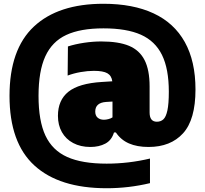

<svg xmlns="http://www.w3.org/2000/svg" viewBox="-20 -769 1088 1019"><path d="M520.5 -334 576 -337.5Q572 -367.5 549.8 -380.2Q527.5 -393 478 -393Q445 -393 408 -386.5Q371 -380 339 -368L340.5 -522.5Q379.5 -535 426.5 -542Q473.5 -549 517 -549Q609 -549 664.8 -525.8Q720.5 -502.5 747.2 -450.2Q774 -398 774 -310V-172Q774 -123 812.5 -123Q833.5 -123 847.2 -135.8Q861 -148.5 868.5 -183.2Q876 -218 876 -282Q876 -403.5 839.8 -477.2Q803.5 -551 727.8 -584.8Q652 -618.5 529 -618.5Q407 -618.5 331.8 -583.5Q256.5 -548.5 220.5 -470Q184.5 -391.5 184.5 -260Q184.5 -127.5 221.2 -49.2Q258 29 336.8 64.2Q415.5 99.5 546 99.5Q662 99.5 776 72.5V203Q663.5 230 546 230Q294.5 230 162.5 109.2Q30.5 -11.5 30.5 -260Q30.5 -507 159.8 -628Q289 -749 529 -749Q685.5 -749 794.8 -698.2Q904 -647.5 960.8 -545.8Q1017.5 -444 1017.5 -294Q1017.5 -134 951.5 -61.5Q885.5 11 768.5 11Q707.5 11 664.5 -7.8Q621.5 -26.5 595 -66H585Q572.5 -24.5 539 -6.8Q505.5 11 459.5 11Q407.5 11 368.5 -9.8Q329.5 -30.5 308.5 -67.8Q287.5 -105 287.5 -154Q287.5 -237.5 343 -282Q398.5 -326.5 520.5 -334ZM543.5 -228Q485.5 -224 485.5 -177Q485.5 -155.5 498.2 -144.5Q511 -133.5 531.5 -133.5Q542.5 -133.5 555.2 -136.8Q568 -140 577 -146V-230Z"/></svg>

Font: Encode Sans SemiCondensed Black
Style: Regular
Weight: 900
Width: 4
Designer: Multiple Designers
Foundry: Impallari Type
Version: Version 2.000